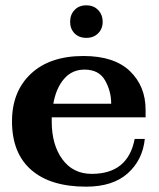

<svg xmlns="http://www.w3.org/2000/svg" viewBox="-20 -690 596 720"><path d="M243 -608Q243 -635 259.5 -652.5Q276 -670 304 -670Q331 -670 348 -652.5Q365 -635 365 -608Q365 -582 348 -565Q331 -548 304 -548Q276 -548 259.5 -565Q243 -582 243 -608ZM174 -250V-234Q174 -147 214 -92.5Q254 -38 324 -38Q460 -38 485 -169H523Q515 -90 459 -40Q403 10 303 10Q169 10 97 -53Q25 -116 25 -235Q25 -347 96 -413.5Q167 -480 293 -480Q408 -480 467 -423.5Q526 -367 526 -278V-250ZM180 -301H397Q397 -348 374 -388.5Q351 -429 297 -429Q250 -429 220 -394Q190 -359 180 -301Z"/></svg>

Font: Taviraj SemiBold
Style: Regular
Weight: 600
Designer: Katatrad Team
Foundry: CadsonDemak
Version: Version 1.001